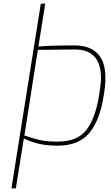

<svg xmlns="http://www.w3.org/2000/svg" viewBox="-20 -783 600 1040"><path d="M201 -763H225L188 -531Q257 -537 385 -537Q465 -537 508 -493.5Q551 -450 551 -361Q551 -317 541 -261Q521 -132 464 -63Q407 6 293 6Q239 6 196 -3Q153 -12 109 -33L66 237H42ZM517 -268Q527 -331 527 -360Q527 -516 384 -515L185 -513L112 -49Q172 -29 206.5 -22.5Q241 -16 294 -16Q397 -16 446.5 -77.5Q496 -139 517 -268Z"/></svg>

Font: Exo Thin
Style: Italic
Weight: 250
Italic angle: -9°
Designer: Natanael Gama
Foundry: Natanael Gama
Version: Version 1.500; ttfautohint (v1.6)